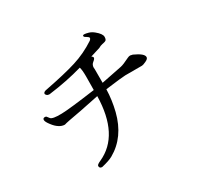

<svg xmlns="http://www.w3.org/2000/svg" viewBox="-164 -1020 1327 1259"><g transform="rotate(-30 500.0 -390.5)"><path d="M213 -570Q354 -588 471 -622Q478 -599 478 -553Q478 -507 477 -449Q275 -421 218 -420Q147 -418 135 -435Q124 -450 121 -453Q117 -456 110 -456Q95 -456 95 -442Q95 -428 116 -401Q136 -374 157 -361Q178 -347 200 -347Q216 -353 335 -374L477 -403Q471 -111 283 -26Q253 -13 253 -3V-2Q253 16 273 16Q332 2 358 -13Q487 -86 529 -252Q549 -333 551 -412Q682 -429 704 -429H707H820H831Q840 -429 863 -440Q885 -450 885 -463Q886 -490 815 -522L797 -526Q787 -526 777 -521Q727 -496 706 -492Q584 -468 551 -461V-565Q550 -570 550 -576Q550 -598 567 -611Q584 -624 584 -633Q583 -641 573 -647L647 -670Q659 -678 677 -682Q694 -685 700 -688Q713 -692 713 -716Q713 -739 675 -770Q657 -785 637 -791Q616 -797 605 -797Q594 -797 594 -790Q594 -782 610 -774Q626 -765 626 -758Q626 -750 616 -742Q537 -690 450 -663Q363 -636 214 -607Q185 -603 185 -588Q185 -584 192 -577Q199 -570 210 -570Z"/></g></svg>

Font: Sawarabi Mincho
Style: Regular
Weight: 400
Version: Version 1.082; ttfautohint (v1.8.4.7-5d5b)